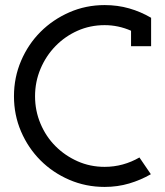

<svg xmlns="http://www.w3.org/2000/svg" viewBox="-20 -728 650 756"><path d="M574 -42Q534 -19 488.5 -5.5Q443 8 392 8Q318 8 253 -20Q188 -48 139.5 -96.5Q91 -145 63 -210Q35 -275 35 -349Q35 -423 63 -488.5Q91 -554 139.5 -602.5Q188 -651 253 -679.5Q318 -708 392 -708Q443 -708 488.5 -695Q534 -682 575 -658V-546H496V-607Q471 -618 445 -623.5Q419 -629 392 -629Q335 -629 285.5 -607Q236 -585 198.5 -546.5Q161 -508 139.5 -457Q118 -406 118 -349Q118 -292 139.5 -241Q161 -190 198.5 -152.5Q236 -115 285.5 -93Q335 -71 392 -71Q429 -71 463.5 -80.5Q498 -90 529 -108Z"/></svg>

Font: Josefin Slab
Style: Bold
Weight: 700
Designer: Santiago Orozco
Foundry: Typemade
Version: Version 2.000